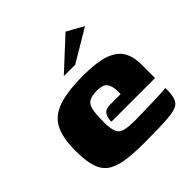

<svg xmlns="http://www.w3.org/2000/svg" viewBox="-163 -724 857 857"><g transform="rotate(-45 266.0 -295.0)"><path d="M272 5Q198 5 150.5 -3Q103 -11 76.5 -31.5Q50 -52 39 -90Q28 -128 28 -187Q28 -267 51 -313.5Q74 -360 131.5 -380.5Q189 -401 292 -401Q373 -401 420.5 -385Q468 -369 488.5 -336Q509 -303 509 -251V-166H233Q233 -191 243.5 -207.5Q254 -224 284 -224H350V-243Q349 -276 336.5 -293Q324 -310 285 -310Q253 -310 236.5 -300.5Q220 -291 214 -265.5Q208 -240 208 -191Q208 -149 216 -128.5Q224 -108 246.5 -101.5Q269 -95 312 -95Q329 -95 359.5 -96Q390 -97 422.5 -97.5Q455 -98 480 -99.5Q505 -101 510 -102V-81Q510 -66 505.5 -47.5Q501 -29 490 -19Q473 -3 421 1Q369 5 272 5ZM227 -460 373 -595 452 -551 299 -460Z"/></g></svg>

Font: Genos Thin ExtraBold
Style: Regular
Weight: 800
Version: Version 1.010